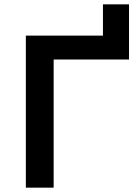

<svg xmlns="http://www.w3.org/2000/svg" viewBox="-20 -864 628 884"><path d="M99 0H227V-590H574V-844H454V-700H99Z"/></svg>

Font: Chess Sans SemiBold
Style: Regular
Weight: 600
Designer: Wolf Bōese
Foundry: Wolf Bōese
Version: Version 7.223;Glyphs 3.3 (3306)